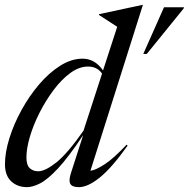

<svg xmlns="http://www.w3.org/2000/svg" viewBox="-20 -762 779 792"><path d="M506.5 -161.5Q442 -70.5 392.2 -30.2Q342.5 10 305.5 10Q278.5 10 270.5 -2.8Q262.5 -15.5 272 -46L323 -204.5Q262 -113 219 -67Q176 -21 145.2 -5.5Q114.5 10 91.5 10Q52 10 26.2 -14Q0.5 -38 0.5 -84.5Q0.5 -133.5 18.8 -192Q37 -250.5 68.8 -308.2Q100.5 -366 141.5 -414Q182.5 -462 228.5 -491Q274.5 -520 321 -520Q371 -520 405 -471.5L463.5 -651.5L388 -700.5L388.5 -703.5L568 -742H569.5L353 -57.5Q375.5 -60.5 412.8 -85Q450 -109.5 502 -165ZM89 -113Q89 -81 102.8 -68.2Q116.5 -55.5 137.5 -55.5Q166.5 -55.5 212.2 -91.8Q258 -128 324.5 -223L401 -458.5Q389 -475 374.5 -481.2Q360 -487.5 343 -487.5Q306.5 -487.5 270.2 -461Q234 -434.5 201.5 -391.2Q169 -348 143.5 -297.8Q118 -247.5 103.5 -198.8Q89 -150 89 -113ZM571 -539.5 656.5 -732H739L737.5 -727L585.5 -539.5Z"/></svg>

Font: Newsreader 72pt
Style: Italic
Weight: 400
Italic angle: -17°
Designer: Hugues Gentile
Foundry: Production Type
Version: Version 1.003; ttfautohint (v1.8.3)